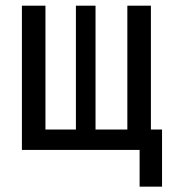

<svg xmlns="http://www.w3.org/2000/svg" viewBox="-20 -538 626 689"><path d="M58.6 0V-517.6H143.1V-73.2H252.4V-517.6H322.8V-73.2H437V-517.6H521.5V-73.2H561.5V131.8H481V0Z"/></svg>

Font: CaskaydiaMono NF SemiLight
Style: Regular
Weight: 350
Designer: Aaron Bell
Foundry: Saja Typeworks
Version: Version 2111.001; ttfautohint (v1.8.4);Nerd Fonts 3.1.1